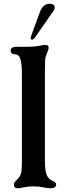

<svg xmlns="http://www.w3.org/2000/svg" viewBox="-20 -996 350 1026"><path d="M54 -10Q54 -16 58 -22Q62 -28 68 -33Q78 -43 83 -50Q92 -63 94.5 -80.5Q97 -98 97 -130V-606Q97 -659 87 -686Q83 -696 76 -701Q69 -706 57 -706Q48 -706 42.5 -711.5Q37 -717 37 -726Q37 -734 44.5 -740Q52 -746 67 -746H125Q165 -746 200 -753Q212 -756 223 -756Q240 -756 240 -741Q240 -732 229 -706Q222 -691 221 -671.5Q220 -652 220 -606V-140Q220 -83 230 -60Q240 -38 260 -30Q280 -22 280 -10Q280 -1 272.5 4.5Q265 10 250 10Q238 10 216 6Q190 0 162 0Q135 0 120 3Q105 6 102 6Q84 10 77 10Q54 10 54 -10ZM144 -793Q144 -795 146 -803L193 -931Q209 -976 246 -976Q258 -976 265 -971Q272 -966 272 -957Q272 -946 264 -935L167 -796Q162 -789 158.5 -786.5Q155 -784 150 -784Q144 -784 144 -793Z"/></svg>

Font: Raigarh Medium
Style: Regular
Weight: 500
Designer: jaikishan Patel
Foundry: MagicType
Version: Version 1.000